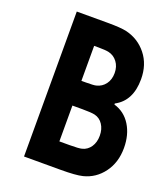

<svg xmlns="http://www.w3.org/2000/svg" viewBox="-162 -1029 992 1141"><g transform="rotate(20 333.5 -458.5)"><path d="M320.3 -539.1Q369.1 -539.1 384.1 -543Q419.3 -551.4 440.4 -579.8Q461.6 -608.1 461.6 -649.7Q461.6 -690.8 440.1 -719.4Q418.6 -748 384.1 -755.9Q363.3 -760.4 320.3 -760.4H291.7V-539.1ZM524.1 -474Q591.1 -454.4 628.6 -394.2Q666 -334 666 -250Q666 -158.9 618.2 -94.1Q570.3 -29.3 494.1 -10.4Q452.5 0 355.5 0H125V-916.7H320.3Q404.3 -916.7 440.1 -908.2Q520.2 -889.3 571 -825.5Q621.7 -761.7 621.7 -669.3Q621.7 -531.9 524.1 -480.5ZM291.7 -382.8V-156.2H356.1Q414.7 -156.2 434.2 -161.5Q466.8 -169.9 486.3 -198.9Q505.9 -227.9 505.9 -269.5Q505.9 -311.2 486.3 -340.5Q466.8 -369.8 434.2 -377.6Q412.1 -382.8 356.1 -382.8Z"/></g></svg>

Font: Monoid
Style: Bold
Weight: 700
Width: 4
Designer: Andreas Larsen (@larsenwork)
Version: Version 0.61